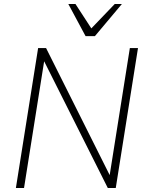

<svg xmlns="http://www.w3.org/2000/svg" viewBox="-20 -947 740 967"><path d="M60 0 172 -705H212L540 -50H530L634 -705H675L563 0H523L194 -655H205L101 0ZM411 -765 324 -927H360L440 -804L558 -927H594L458 -765Z"/></svg>

Font: Nunito Sans 10pt SemiCondensed ExtraLight
Style: Italic
Weight: 250
Width: 4
Italic angle: -9°
Designer: Vernon Adams
Foundry: Vernon Adams
Version: Version 3.101;gftools[0.9.27]